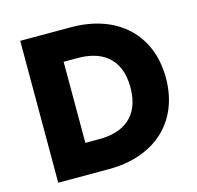

<svg xmlns="http://www.w3.org/2000/svg" viewBox="-103 -807 938 915"><g transform="rotate(-15 366.5 -350.0)"><path d="M74 -700V0H324C553 0 699 -136 699 -350C699 -564 553 -700 324 -700ZM248 -150V-550H318C426 -550 524 -502 524 -350C524 -198 426 -150 318 -150Z"/></g></svg>

Font: Jost
Style: Bold
Weight: 700
Version: Version 3.710